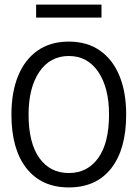

<svg xmlns="http://www.w3.org/2000/svg" viewBox="-20 -809 603 840"><path d="M281 11Q162 11 96 -72.5Q30 -156 30 -308Q30 -406 59.5 -477.5Q89 -549 145 -588Q201 -627 281 -627Q361 -627 417 -588Q473 -549 502.5 -477.5Q532 -406 532 -308Q532 -156 466.5 -72.5Q401 11 281 11ZM281 -52Q363 -52 410 -118Q457 -184 457 -308Q457 -425 410 -494.5Q363 -564 281 -564Q199 -564 152 -494.5Q105 -425 105 -308Q105 -184 152 -118Q199 -52 281 -52ZM138 -732V-789H424V-732Z"/></svg>

Font: Inconsolata SemiExpanded
Style: Regular
Weight: 400
Width: 6
Monospace: yes
Designer: Raph Levien, Cyreal, Brenton Simpson
Foundry: Raph Levien, Cyreal, Google
Version: Version 3.100; ttfautohint (v1.8.4.7-5d5b)